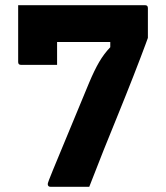

<svg xmlns="http://www.w3.org/2000/svg" viewBox="-20 -720 640 740"><path d="M324 0H175Q164 0 164 -11Q164 -16 184 -64.5Q204 -113 239.5 -198.5Q275 -284 323 -400Q344 -450 362.5 -481.5Q381 -513 405 -538V-558H200V-470H61Q50 -470 50 -481V-700H539Q550 -700 550 -689V-574Q550 -573 542 -552Q534 -531 521.5 -497.5Q509 -464 493.5 -425Q478 -386 463 -348Q448 -310 436 -281Q406 -208 379.5 -141.5Q353 -75 324 0Z"/></svg>

Font: Recursive Sn Lnr St XBd
Style: Regular
Weight: 800
Version: Version 1.079;hotconv 1.0.112;makeotfexe 2.5.65598; ttfautoh